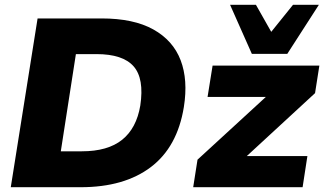

<svg xmlns="http://www.w3.org/2000/svg" viewBox="-20 -782 1355 802"><path d="M25 0 137 -705H404Q538 -705 620.5 -659Q703 -613 734.5 -530.5Q766 -448 748 -335Q721 -168 610 -84Q499 0 317 0ZM234 -150H322Q430 -150 490 -198Q550 -246 566 -341Q583 -454 538 -505Q493 -556 383 -556H297ZM787 0 805 -115 1135 -418 1128 -377H847L868 -508H1314L1296 -393L962 -85L969 -130H1264L1244 0ZM1032 -557 941 -762H1049L1113 -649L1204 -762H1312L1180 -557Z"/></svg>

Font: Mulish ExtraLight Black
Style: Italic
Weight: 900
Italic angle: -9°
Version: Version 3.603